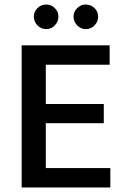

<svg xmlns="http://www.w3.org/2000/svg" viewBox="-20 -831 546 851"><path d="M76 -630H466V-544H183V-370H440V-285H183V-86H469V0H76ZM130 -758Q130 -779 146 -795Q162 -811 185 -811Q207 -811 223 -795Q239 -779 239 -758Q239 -735 223 -718.5Q207 -702 185 -702Q162 -702 146 -718.5Q130 -735 130 -758ZM306 -758Q306 -779 322 -795Q338 -811 360 -811Q383 -811 399 -795Q415 -779 415 -758Q415 -735 399 -718.5Q383 -702 360 -702Q338 -702 322 -718.5Q306 -735 306 -758Z"/></svg>

Font: Mukta Mahee Medium
Style: Regular
Weight: 500
Designer: Shuchita Grover, Noopur Datye, Girish Dalvi, Yashodeep Gholap
Foundry: Ek Type
Version: Version 2.538;PS 1.000;hotconv 16.6.51;makeotf.lib2.5.65220;